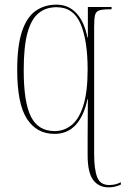

<svg xmlns="http://www.w3.org/2000/svg" viewBox="-20 -566 540 826"><path d="M447 240Q405 240 381 208.5Q357 177 357 102V27Q357 -11 357.5 -56Q358 -101 358 -139H356Q342 -69 306.5 -29.5Q271 10 215 10Q138 10 96 -54.5Q54 -119 54 -265Q54 -369 74.5 -430.5Q95 -492 133 -519Q171 -546 223 -546Q275 -546 309 -509Q343 -472 356 -405H358V-536H460V-526H454Q422 -526 407.5 -521.5Q393 -517 389 -501.5Q385 -486 385 -451V96Q385 162 398 196Q411 230 450 230Q477 230 500 218V228Q476 240 447 240ZM215 -2Q255 -2 287 -27Q319 -52 338 -110.5Q357 -169 357 -267Q357 -392 326.5 -463.5Q296 -535 223 -535Q177 -535 145.5 -509Q114 -483 98 -424Q82 -365 82 -264Q82 -125 113.5 -63.5Q145 -2 215 -2Z"/></svg>

Font: Noto Serif Display Condensed Thin
Style: Regular
Weight: 100
Width: 3
Designer: Monotype Design Team
Foundry: Monotype Imaging Inc.
Version: Version 2.009